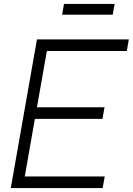

<svg xmlns="http://www.w3.org/2000/svg" viewBox="-20 -949 670 969"><path d="M549 -875H293.5L303 -929H558.5ZM216.5 -691.5 166.5 -407.5H507.5L497 -349H156L105 -58.5H508.5L498 0H34.5L166.5 -750H630L620 -691.5Z"/></svg>

Font: Russisch Sans Light
Style: Italic
Weight: 300
Italic angle: -10°
Designer: Michael Sharanda (font) & Cristiano Sobral (main changes)
Foundry: Michael Sharanda
Version: Version 2.00;September 8, 2020;FontCreator 13.0.0.2681 64-bi